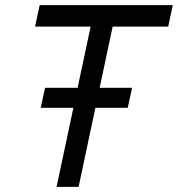

<svg xmlns="http://www.w3.org/2000/svg" viewBox="-20 -730 695 750"><path d="M201 0 334 -626H117L135 -710H655L637 -626H420L287 0ZM139 -309 156 -387H496L479 -309Z"/></svg>

Font: Geist Mono
Style: Italic
Weight: 400
Italic angle: -12°
Monospace: yes
Designer: Basement.studio, Andrés Briganti, Mateo Zaragoza
Foundry: Basement.studio, Vercel, Andrés Briganti, Guido Ferreyra, Mateo Zaragoza
Version: Version 1.500